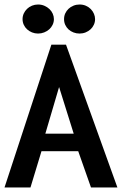

<svg xmlns="http://www.w3.org/2000/svg" viewBox="-20 -832 541 852"><path d="M0 0ZM0 0 208 -633.8H272.9L501 0H383.8L327.1 -161.1H164.1L115.2 0ZM307.1 -238.8 242.2 -445.8 181.2 -238.8ZM148.9 -812Q164.1 -812 177 -806.4Q189.9 -800.8 199.5 -791.7Q209 -782.7 214.1 -771Q219.2 -759.3 219.2 -747.1Q219.2 -733.9 213.6 -722.2Q208 -710.4 198.5 -701.9Q189 -693.4 176 -688.2Q163.1 -683.1 148.9 -683.1Q134.8 -683.1 122.1 -688.2Q109.4 -693.4 100.1 -701.9Q90.8 -710.4 85.4 -722.2Q80.1 -733.9 80.1 -747.1Q80.1 -760.3 85.4 -772Q90.8 -783.7 100.1 -792.7Q109.4 -801.8 122.1 -806.9Q134.8 -812 148.9 -812ZM333 -812Q348.6 -812 361.3 -806.4Q374 -800.8 383.1 -791.5Q392.1 -782.2 397 -770.5Q401.9 -758.8 401.9 -747.1Q401.9 -733.9 396.5 -722.2Q391.1 -710.4 381.8 -701.9Q372.6 -693.4 359.9 -688.2Q347.2 -683.1 333 -683.1Q318.8 -683.1 306.2 -688Q293.5 -692.9 284.2 -701.4Q274.9 -710 269.5 -721.7Q264.2 -733.4 264.2 -747.1Q264.2 -760.7 269.5 -772.5Q274.9 -784.2 284.2 -793Q293.5 -801.8 306.2 -806.9Q318.8 -812 333 -812Z"/></svg>

Font: InconsolataGo
Style: Bold
Weight: 700
Designer: Raph Levien, Kirill Tkachev(cyreal.org)
Foundry: Raph Levien, Kirill Tkachev(cyreal.org)
Version: Version 1.015; ttfautohint (v0.92) -l 8 -r 50 -G 200 -x 14 -